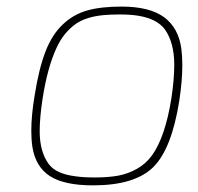

<svg xmlns="http://www.w3.org/2000/svg" viewBox="-20 -556 600 581"><path d="M266.6 -19Q307.6 -19 337.4 -24.4Q366.7 -29.8 394 -44.9Q421.4 -60.1 440.4 -86.4Q480 -142.1 498.5 -257.8Q507.3 -314.9 507.3 -360.4Q507.3 -425.8 479.5 -466.3Q455.6 -499 398.9 -508.3Q375 -512.2 342.8 -512.2Q314.5 -512.2 293.9 -510.3Q242.2 -505.4 211.9 -485.4Q171.9 -458 150.4 -409.7Q123.5 -351.1 108.9 -257.8Q100.1 -200.7 100.1 -158.7Q100.1 -97.2 127.4 -59.6Q149.4 -29.8 208.5 -22.5Q232.4 -19 266.6 -19ZM261.7 4.9Q174.8 4.9 131.3 -22.9Q87.9 -50.8 78.1 -110.8Q74.7 -133.3 74.7 -160.2Q74.7 -206.5 84.5 -265.1Q97.2 -346.7 117.2 -398.9Q137.2 -451.2 169.9 -481.9Q202.1 -512.7 244.1 -524.4Q285.6 -536.1 347.7 -536.1Q432.6 -536.1 476.6 -503.9Q520.5 -471.2 528.8 -408.2Q531.7 -385.7 531.7 -358.4Q531.7 -311 522.5 -251Q499.5 -105.5 443.8 -50.3Q387.7 4.9 261.7 4.9Z"/></svg>

Font: Squarion Thin
Style: Italic
Weight: 100
Designer: Natanael Gama
Version: Version 1.00;September 12, 2019;FontCreator 11.5.0.2425 64-b